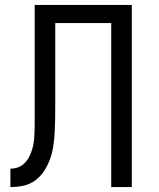

<svg xmlns="http://www.w3.org/2000/svg" viewBox="-20 -755 640 775"><path d="M22 0V-74Q36 -74 50 -78.5Q64 -83 75 -92.5Q86 -102 93.5 -114.5Q101 -127 106 -140.5Q111 -154 114 -168.5Q117 -183 118 -197.5Q119 -212 119.5 -226.5Q120 -241 120 -255Q120 -275 120 -295Q120 -315 120 -335V-735H512V0H429V-662H203V-335Q203 -334 203 -333Q203 -332 203 -332V-329Q203 -328 203 -328Q203 -328 203 -327V-324Q203 -324 203 -323.5Q203 -323 203 -323Q203 -296 202.5 -269.5Q202 -243 200.5 -216.5Q199 -190 195 -164Q191 -138 182 -113Q173 -88 158.5 -65.5Q144 -43 122.5 -27Q101 -11 75 -5.5Q49 0 22 0Z"/></svg>

Font: Iosevka Curly Extended
Style: Regular
Weight: 400
Width: 7
Monospace: yes
Designer: Belleve Invis
Foundry: Belleve Invis
Version: Version 11.1.0; ttfautohint (v1.8.3)